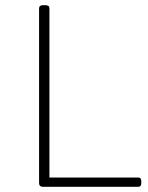

<svg xmlns="http://www.w3.org/2000/svg" viewBox="-20 -722 572 742"><path d="M147 0Q131 0 131 -14V-690Q131 -702 147 -702H155Q171 -702 171 -690V-36H514Q526 -36 526 -22V-14Q526 0 514 0Z"/></svg>

Font: Asap Semi Expanded Thin
Style: Regular
Weight: 100
Width: 6
Designer: Pablo Cosgaya
Foundry: Omnibus-Type
Version: Version 3.001; ttfautohint (v1.8.4.7-5d5b)